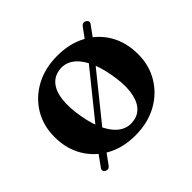

<svg xmlns="http://www.w3.org/2000/svg" viewBox="-132 -664 855 855"><g transform="rotate(-45 295.0 -236.5)"><path d="M89.5 29.5Q83 26 81.2 19Q79.5 12 84.5 5.5L165.5 -107.5L175.5 -113.5L397 -388L398.5 -396L473.5 -498Q478.5 -504.5 485.2 -506Q492 -507.5 499 -503.5Q506 -499.5 508 -493.2Q510 -487 505.5 -480.5L424.5 -369L417 -366.5L198 -95L195 -86L115.5 23.5Q105 37.5 89.5 29.5ZM300 -485Q377.5 -485 436 -453.5Q494.5 -422 527.2 -365.8Q560 -309.5 560 -235Q560 -164.5 526.2 -108.5Q492.5 -52.5 433 -20Q373.5 12.5 295 12.5Q218 12.5 159.8 -19.5Q101.5 -51.5 68.5 -107.8Q35.5 -164 35.5 -237.5Q35.5 -309 69.2 -364.8Q103 -420.5 162.5 -452.8Q222 -485 300 -485ZM335.5 -40Q369.5 -45 390.2 -71.2Q411 -97.5 416.8 -143.5Q422.5 -189.5 410.5 -254Q399 -318.5 377 -360.2Q355 -402 325 -420.5Q295 -439 260 -433Q225.5 -427.5 204.8 -401.2Q184 -375 178.8 -329.2Q173.5 -283.5 185 -218.5Q196.5 -154.5 218.5 -112.8Q240.5 -71 270.5 -52.5Q300.5 -34 335.5 -40Z"/></g></svg>

Font: Fraunces SemiBold
Style: Regular
Weight: 600
Version: Version 1.000;[b76b70a41]